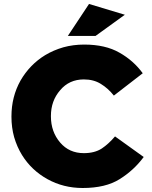

<svg xmlns="http://www.w3.org/2000/svg" viewBox="-20 -940 771 974"><path d="M399.4 13.7Q515.6 13.7 586.9 -31.2Q659.2 -76.2 709 -143.6Q660.2 -178.7 563.5 -248Q531.2 -210 496.1 -186.5Q460 -163.1 405.3 -163.1Q331.1 -163.1 285.2 -216.8Q238.3 -271.5 238.3 -349.6Q238.3 -350.6 238.3 -351.6Q238.3 -428.7 285.2 -482.4Q331.1 -537.1 405.3 -537.1Q455.1 -537.1 491.2 -514.6Q528.3 -492.2 557.6 -455.1Q606.4 -492.2 704.1 -568.4Q657.2 -632.8 585.9 -672.9Q514.6 -713.9 407.2 -713.9Q351.6 -713.9 301.8 -700.2Q251 -685.5 209 -660.2Q130.9 -612.3 84 -531.2Q38.1 -449.2 38.1 -349.6Q38.1 -349.6 38.1 -347.7Q38.1 -293 51.8 -244.1Q66.4 -194.3 91.8 -153.3Q139.6 -76.2 220.7 -31.2Q301.8 13.7 399.4 13.7ZM324.2 -757.8Q359.4 -757.8 464.8 -757.8Q502 -785.2 613.3 -865.2Q567.4 -878.9 431.6 -919.9Q405.3 -879.9 324.2 -757.8Z"/></svg>

Font: Big-Shock
Style: Black
Weight: 400